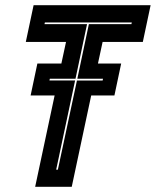

<svg xmlns="http://www.w3.org/2000/svg" viewBox="-20 -720 600 740"><path d="M115.5 0 190.5 -352H98L124 -475H216.5L234.5 -558.5H79.5L109.5 -700H560.5L530.5 -558.5H375.5L357.5 -475H447L421 -352H331.5L256.5 0ZM196.5 -66H203L276.5 -409.5H375.5L377 -416.5H278L322.5 -627H486.5L488 -633.5H153L151.5 -627H315.5L271 -416.5H172L170.5 -410H269.5Z"/></svg>

Font: Tourney Condensed ExtraBold
Style: Italic
Weight: 800
Width: 3
Italic angle: -12°
Designer: Tyler Finck
Foundry: Etcetera Type Co
Version: Version 1.010; ttfautohint (v1.8.3)